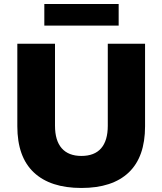

<svg xmlns="http://www.w3.org/2000/svg" viewBox="-20 -922 806 953"><path d="M384 11Q230 11 148 -66Q66 -143 66 -295V-705H253V-298Q253 -224 286.5 -186Q320 -148 384 -148Q449 -148 482 -186Q515 -224 515 -298V-705H700V-295Q700 -143 619 -66Q538 11 384 11ZM200 -795V-902H569V-795Z"/></svg>

Font: Nunito Sans 10pt Black
Style: Regular
Weight: 900
Designer: Vernon Adams
Foundry: Vernon Adams
Version: Version 3.101;gftools[0.9.27]